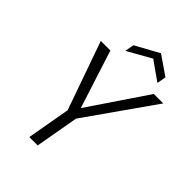

<svg xmlns="http://www.w3.org/2000/svg" viewBox="-255 -1017 1134 1134"><g transform="rotate(45 312.0 -450.0)"><path d="M205 0 253 -272 102 -700H182L299 -336L545 -700H624L323 -272L275 0ZM246 -761 256 -818 405 -900 524 -818 514 -761 395 -845Z"/></g></svg>

Font: DM Sans 24pt Light
Style: Italic
Weight: 300
Italic angle: -10°
Designer: Colophon Foundry, Jonny Pinhorn
Foundry: Colophon Foundry
Version: Version 4.004;gftools[0.9.30]